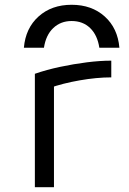

<svg xmlns="http://www.w3.org/2000/svg" viewBox="-20 -784 540 804"><path d="M280 -764Q364 -764 418.5 -715Q473 -666 480 -584H396Q388 -637 357.5 -666.5Q327 -696 280 -696Q234 -696 203 -666.5Q172 -637 164 -584H80Q87 -666 141.5 -715Q196 -764 280 -764ZM126 -475Q175 -492 231.5 -504Q288 -516 343.5 -523Q399 -530 446 -530V-460Q385 -460 313.5 -447.5Q242 -435 186 -415L206 -453V0H126Z"/></svg>

Font: M PLUS 1 Code
Style: Regular
Weight: 400
Designer: Coji Morishita
Foundry: UNDERFOREST DESIGN
Version: Version 1.005